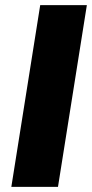

<svg xmlns="http://www.w3.org/2000/svg" viewBox="-20 -725 357 745"><path d="M24 0 136 -705H317L205 0Z"/></svg>

Font: Nunito Sans 11pt Black
Style: Italic
Weight: 900
Italic angle: -9°
Version: Version 3.101;gftools[0.9.27]